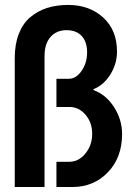

<svg xmlns="http://www.w3.org/2000/svg" viewBox="-20 -750 537 770"><path d="M252.8 -730.2Q338.8 -730.2 394 -679.6Q449.2 -629 449.2 -543.4Q449.2 -494.4 422.7 -451.6Q396.2 -408.8 354.9 -392.3V-388.8Q405.3 -370.5 437.4 -320.4Q469.6 -270.2 469.6 -212.4Q469.6 -118.2 412.7 -59.1Q355.8 0 270.6 0H206.3V-101.2H258Q295.8 -101.2 322.8 -134.7Q349.7 -168.1 349.7 -213.3Q349.7 -258.5 323 -289.7Q296.3 -321 258 -321H206.3V-434H255.4Q285.4 -434 307.3 -465.9Q329.3 -497.8 329.3 -539.7Q329.3 -581.7 308 -605.3Q286.7 -629 246.7 -629Q206.8 -629 182.7 -601.9Q158.6 -574.7 158.6 -524.8V0H39.1V-516.9Q39.1 -572.5 55.4 -614.2Q71.7 -656 101.2 -680.9Q130.8 -705.9 168.8 -718.1Q206.8 -730.2 252.8 -730.2Z"/></svg>

Font: Puralecka Narrow
Style: Bold
Weight: 700
Designer: Hector Gatti, Marcela Romero, Pablo Cosgaya and Nicolas Silva
Version: Version 1.004;PS 001.004;hotconv 1.0.70;makeotf.lib2.5.58329